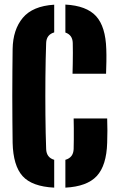

<svg xmlns="http://www.w3.org/2000/svg" viewBox="-20 -830 530 859"><path d="M304.5 -500Q305 -518.5 305.5 -543.8Q306 -569 306 -594.2Q306 -619.5 305.5 -638Q304.5 -673.5 272.5 -684.5V-809.5Q367 -804.5 409.8 -757.8Q452.5 -711 455.5 -610Q456.5 -585.5 456 -555.2Q455.5 -525 454.5 -500ZM222.5 9.5Q123 4.5 81 -42.2Q39 -89 36.5 -191Q36 -232.5 35.5 -287Q35 -341.5 35 -400.2Q35 -459 35.5 -513.8Q36 -568.5 36.5 -611Q38 -697.5 82 -750.2Q126 -803 222.5 -809V-685Q188 -675 186.5 -638Q184 -568 183.2 -484Q182.5 -400 183.2 -316.2Q184 -232.5 186.5 -163Q188 -125 222.5 -115ZM272.5 9.5V-115Q308 -125 309.5 -163Q310 -181 310.2 -206.2Q310.5 -231.5 310.2 -256.8Q310 -282 309.5 -300H459.5Q460.5 -276 460.5 -245.5Q460.5 -215 459.5 -191Q456.5 -89.5 413 -42.5Q369.5 4.5 272.5 9.5Z"/></svg>

Font: Big Shoulders Stencil Display Black
Style: Regular
Weight: 900
Designer: Patric King
Foundry: XO Type Co
Version: Version 1.000